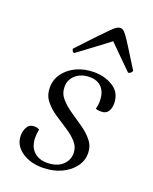

<svg xmlns="http://www.w3.org/2000/svg" viewBox="-132 -760 676 847"><g transform="rotate(20 205.5 -336.5)"><path d="M171 12Q113 12 73.5 -16Q34 -44 34 -90Q34 -110 44 -128.5Q54 -147 77 -147Q90 -147 101 -141Q99 -132 98 -123Q97 -114 97 -104Q97 -61 120.5 -38Q144 -15 183 -15Q227 -15 253 -37Q279 -59 280 -93Q280 -123 260.5 -145Q241 -167 211.5 -186Q182 -205 152 -225Q122 -245 102 -270.5Q82 -296 82 -332Q82 -369 103.5 -398.5Q125 -428 161.5 -445Q198 -462 244 -462Q295 -462 334 -437Q373 -412 373 -361Q373 -339 363 -324Q353 -309 331 -309Q326 -309 319.5 -309.5Q313 -310 305 -313Q307 -321 308.5 -330.5Q310 -340 310 -350Q310 -391 289.5 -413Q269 -435 233 -435Q193 -435 167.5 -413Q142 -391 142 -357Q142 -326 162 -303Q182 -280 211.5 -260Q241 -240 270.5 -219.5Q300 -199 320 -174Q340 -149 340 -116Q340 -80 317.5 -51Q295 -22 257 -5Q219 12 171 12ZM285 -685Q292 -685 298.5 -681Q305 -677 316 -662Q327 -647 347 -615Q367 -583 402 -527Q402 -521 396 -516Q390 -511 384 -511Q341 -553 311.5 -582.5Q282 -612 275 -619Q261 -608 247 -597.5Q233 -587 207 -567.5Q181 -548 131 -511Q127 -511 123 -516Q119 -521 119 -527Q171 -583 201.5 -615Q232 -647 247.5 -662Q263 -677 271 -681Q279 -685 285 -685Z"/></g></svg>

Font: Petrona Light
Style: Italic
Weight: 300
Italic angle: -9°
Designer: Ringo R. Seeber
Foundry: Ringo R. Seeber
Version: Version 2.001; ttfautohint (v1.8.3)